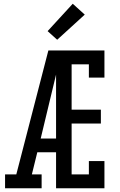

<svg xmlns="http://www.w3.org/2000/svg" viewBox="-20 -1004 640 1024"><path d="M7 0V-74H67L238 -735H309Q295 -674 280.5 -612.5Q266 -551 251 -490L197 -265H279V-192H179L150 -74H202V0ZM279 0V-735H537V-590H454V-661H362V-419H518V-345H362V-74H454V-145H537V0ZM285 -792 234 -838 368 -984 432 -926Z"/></svg>

Font: Iosevka Slab Extended
Style: Regular
Weight: 400
Width: 7
Monospace: yes
Designer: Belleve Invis
Foundry: Belleve Invis
Version: Version 11.1.1; ttfautohint (v1.8.3)